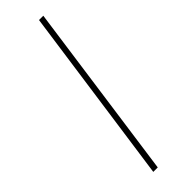

<svg xmlns="http://www.w3.org/2000/svg" viewBox="-237 -688 695 695"><g transform="rotate(-45 111.0 -340.5)"><path d="M181.2 -681.2 85.9 0H63L159.2 -681.2Z"/></g></svg>

Font: Fira Sans Compressed Thin
Style: Italic
Weight: 100
Width: 3
Italic angle: -8°
Designer: Carrois Corporate & Edenspiekermann AG
Foundry: Carrois Corporate GbR & Edenspiekermann AG
Version: Version 4.203;PS 004.203;hotconv 1.0.88;makeotf.lib2.5.64775